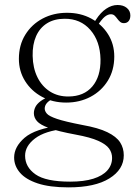

<svg xmlns="http://www.w3.org/2000/svg" viewBox="-20 -524 569 788"><path d="M318.5 -11Q246.5 -25 214 -36Q181.5 -47 172.5 -57.5Q163.5 -68 163.5 -78.5Q163.5 -91 173 -101.8Q182.5 -112.5 206 -124L188.5 -129.5Q162 -120.5 146.8 -109Q131.5 -97.5 125.2 -84.8Q119 -72 119 -59.5Q119 -41.5 131.8 -26.8Q144.5 -12 181.2 1.5Q218 15 291 28.5Q351 39.5 383.2 54Q415.5 68.5 427.8 85.8Q440 103 440 124Q440 153.5 420.5 175.5Q401 197.5 362.8 209.5Q324.5 221.5 268 221.5Q168 221.5 125.5 191.5Q83 161.5 83 115Q83 75 124 44Q165 13 245 5L231 -9.5Q124.5 4 81.2 41.2Q38 78.5 38 122.5Q38 156.5 61.5 184.2Q85 212 134.2 228.5Q183.5 245 261 245Q370 245 429 208.2Q488 171.5 488 113.5Q488 83.5 472.8 60Q457.5 36.5 420.5 18.5Q383.5 0.5 318.5 -11ZM358.5 -419.5 376 -412.5Q397.5 -445.5 410.2 -455.5Q423 -465.5 435 -465.5Q444.5 -465.5 450.5 -459.8Q456.5 -454 461.5 -447Q466.5 -440 472.8 -434.5Q479 -429 488.5 -429Q501 -429 508 -437.5Q515 -446 515 -460.5Q515 -479.5 500.5 -491.5Q486 -503.5 462.5 -503.5Q438.5 -503.5 415.8 -488.2Q393 -473 374 -443.5ZM449 -292Q449 -343 423.5 -383.5Q398 -424 354.5 -447.8Q311 -471.5 255 -471.5Q199.5 -471.5 154.8 -447.8Q110 -424 83.8 -381.5Q57.5 -339 57.5 -282.5Q57.5 -232 83 -191.2Q108.5 -150.5 152.2 -126.8Q196 -103 251.5 -103Q307 -103 351.8 -126.8Q396.5 -150.5 422.8 -193.2Q449 -236 449 -292ZM245 -447Q310.5 -447.5 350.8 -401.2Q391 -355 392.5 -280.5Q393.5 -210 359 -169.2Q324.5 -128.5 261.5 -128Q218 -127.5 185 -148.5Q152 -169.5 133.5 -207.2Q115 -245 114 -294.5Q113 -341.5 128.2 -375.8Q143.5 -410 173.2 -428.5Q203 -447 245 -447Z"/></svg>

Font: Fraunces ExtraLight
Style: Regular
Weight: 250
Version: Version 1.000;[b76b70a41]